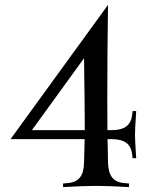

<svg xmlns="http://www.w3.org/2000/svg" viewBox="-20 -762 602 782"><path d="M325.2 -231.9V-257.8Q325.2 -319.8 322.3 -524.9L109.9 -231.9ZM417.5 -231.9H434.6Q474.6 -231.9 494.9 -247.6Q515.1 -263.2 518.6 -295.9L520 -309.6H534.7Q529.8 -234.9 529.8 -213.4Q529.8 -192.4 534.7 -117.7H520L518.6 -131.3Q515.1 -164.1 494.9 -179.7Q474.6 -195.3 434.6 -195.3H418Q418.5 -174.3 419.2 -141.1Q419.9 -107.9 419.9 -100.1Q420.9 -59.6 436.5 -39.6Q452.1 -19.5 484.4 -16.6L505.4 -14.6V0Q423.8 -4.9 371.1 -4.9Q318.4 -4.9 236.8 0V-14.6L257.8 -16.6Q290 -19.5 305.9 -39.6Q321.8 -59.6 322.3 -100.1Q322.8 -119.1 323.7 -151.1Q324.7 -183.1 324.7 -195.3H22.9L419.9 -742.2Q417 -537.1 417 -366.2Q417 -272 417.5 -231.9Z"/></svg>

Font: Flanker
Style: Regular
Weight: 400
Designer: Flanker
Foundry: Flanker
Version: Version 2.027